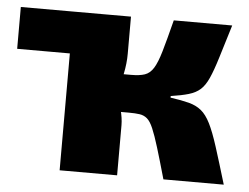

<svg xmlns="http://www.w3.org/2000/svg" viewBox="-50 -548 776 599"><g transform="rotate(5 338.0 -248.5)"><path d="M654 -497Q635 -435 622.5 -394Q610 -353 599 -328.5Q588 -304 574 -291.5Q560 -279 538 -272.5Q516 -266 482 -261V-256Q517 -251 540 -245Q563 -239 579 -226Q595 -213 608 -187Q621 -161 635.5 -115.5Q650 -70 671 0H482Q465 -60 453.5 -97.5Q442 -135 433 -156Q424 -177 414 -185.5Q404 -194 390.5 -196Q377 -198 356 -198L353 -316Q380 -316 396 -321.5Q412 -327 423 -344.5Q434 -362 444.5 -398Q455 -434 471 -497ZM337 -497V-380Q337 -351 330.5 -319Q324 -287 311 -260Q322 -236 329.5 -207.5Q337 -179 337 -157V0H157V-497ZM396 -316V-198H294V-316ZM-8 -497H252V-366H-8Z"/></g></svg>

Font: Exo 2 ExtraBold
Style: Regular
Weight: 800
Designer: Natanael Gama
Foundry: Natanael Gama
Version: Version 2.010